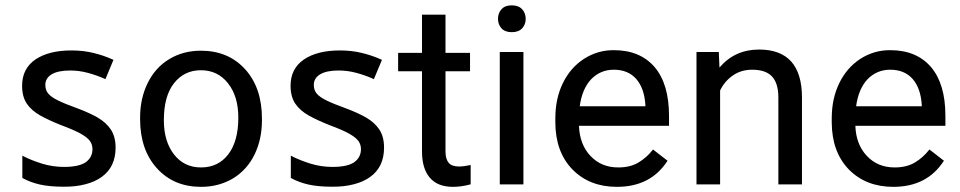

<svg xmlns="http://www.w3.org/2000/svg" viewBox="-20 -705 3671 734"><path d="M354.5 -254.9Q386.7 -235.8 404.3 -209Q421.9 -181.6 421.9 -140.6Q421.9 -66.9 369.1 -28.8Q342.8 -9.8 306.2 -0.5Q269 9.3 222.7 8.8Q170.4 8.8 132.8 0.5Q95.2 -8.3 67.9 -23.4L66.4 -24.4L65.4 -24.9V-25.9V-27.3V-102.5V-106.4V-109.9L68.8 -108.4L72.3 -106.4Q101.1 -91.8 141.6 -79.1Q182.1 -66.9 224.6 -66.9Q282.7 -66.9 308.6 -85.4Q333.5 -104 333.5 -134.8Q333.5 -151.9 324.2 -165.5Q314.5 -179.2 289.6 -193.4Q263.7 -208 214.8 -226.1Q168 -244.6 134.3 -263.2Q100.6 -282.2 82.5 -308.6Q64.5 -335.4 64.5 -377.4Q64.5 -442.4 115.2 -477.5Q166.5 -512.2 252.9 -512.2Q298.8 -512.2 337.9 -502.4Q376 -493.2 409.7 -478L411.6 -477.1L413.6 -476.1L413.1 -474.1L412.1 -472.2L384.8 -406.7L383.8 -404.3L383.3 -402.3L380.9 -403.3L378.9 -404.3Q349.1 -417.5 316.4 -426.3Q282.7 -435.5 248 -435.5Q201.2 -435.5 176.8 -420.4Q153.3 -405.8 153.3 -380.4Q153.3 -360.8 164.1 -347.7Q175.3 -334 201.2 -321.3Q228 -308.1 275.4 -291Q322.8 -273.4 354.5 -254.9Z M606.4 -245.6Q606.4 -164.1 645.5 -114.3Q684.1 -64.9 748.5 -64.9Q814 -64.9 852.5 -114.7Q891.1 -165 891.1 -255.4Q891.1 -336.9 851.6 -386.7Q812.5 -436.5 748 -436.5Q684.6 -436.5 645.5 -387.2Q606.4 -337.9 606.4 -245.6ZM515.6 -249.5V-255.4Q515.6 -329.1 544.9 -388.2Q574.2 -447.3 627 -479Q680.2 -511.2 748 -511.2Q853 -511.2 917.5 -439.9Q981.4 -369.1 981.4 -251.5V-245.6Q981.4 -172.4 953.1 -114.3Q924.8 -56.2 871.6 -23.4Q844.7 -7.3 814 1Q783.2 9.3 748.5 9.3Q644 9.3 579.6 -62Q515.6 -132.8 515.6 -249.5Z M1380.9 -254.9Q1413.1 -235.8 1430.7 -209Q1448.2 -181.6 1448.2 -140.6Q1448.2 -66.9 1395.5 -28.8Q1369.1 -9.8 1332.5 -0.5Q1295.4 9.3 1249 8.8Q1196.8 8.8 1159.2 0.5Q1121.6 -8.3 1094.2 -23.4L1092.8 -24.4L1091.8 -24.9V-25.9V-27.3V-102.5V-106.4V-109.9L1095.2 -108.4L1098.6 -106.4Q1127.4 -91.8 1168 -79.1Q1208.5 -66.9 1251 -66.9Q1309.1 -66.9 1335 -85.4Q1359.9 -104 1359.9 -134.8Q1359.9 -151.9 1350.6 -165.5Q1340.8 -179.2 1315.9 -193.4Q1290 -208 1241.2 -226.1Q1194.3 -244.6 1160.6 -263.2Q1127 -282.2 1108.9 -308.6Q1090.8 -335.4 1090.8 -377.4Q1090.8 -442.4 1141.6 -477.5Q1192.9 -512.2 1279.3 -512.2Q1325.2 -512.2 1364.3 -502.4Q1402.3 -493.2 1436 -478L1438 -477.1L1439.9 -476.1L1439.5 -474.1L1438.5 -472.2L1411.1 -406.7L1410.2 -404.3L1409.7 -402.3L1407.2 -403.3L1405.3 -404.3Q1375.5 -417.5 1342.8 -426.3Q1309.1 -435.5 1274.4 -435.5Q1227.5 -435.5 1203.1 -420.4Q1179.7 -405.8 1179.7 -380.4Q1179.7 -360.8 1190.4 -347.7Q1201.7 -334 1227.5 -321.3Q1254.4 -308.1 1301.8 -291Q1349.1 -273.4 1380.9 -254.9Z M1683.1 -648.9V-646.5V-502.9H1774.9H1776.9V-500.5V-435.1V-432.6H1774.9H1683.1V-126Q1683.1 -97.2 1695.3 -82.5Q1707 -68.4 1736.3 -68.4Q1736.3 -68.4 1736.8 -68.4Q1751 -68.4 1776.9 -73.7L1779.3 -74.7V-71.8V-2V-0.5L1777.8 0Q1743.7 9.3 1711.4 9.3Q1652.8 9.3 1623 -25.9Q1593.3 -61 1593.3 -125.5V-432.6H1503.9H1502V-434.6V-500.5V-502.9H1503.9H1593.3V-646.5V-648.9H1595.2H1681.2Z M1897 -669.4Q1910.2 -684.6 1936.3 -684.6Q1962.4 -684.6 1976.1 -669.7Q1989.7 -654.8 1989.7 -633.1Q1989.7 -611.3 1976.1 -596.7Q1962.4 -582 1936.5 -582Q1910.6 -582 1897.2 -596.7Q1883.8 -611.3 1883.8 -633.1Q1883.8 -654.8 1897 -669.4ZM1981 0H1978.5H1893.1H1890.6V-2V-503.9V-506.3H1893.1H1978.5H1981V-503.9V-2Z M2447.3 -298.8V-303.2Q2443.4 -367.7 2412.1 -403.3Q2380.9 -438.5 2326.7 -438.5Q2274.9 -438.5 2239.3 -401.4Q2205.1 -364.3 2196.3 -298.8ZM2530.8 -88.9Q2466.8 9.3 2338.4 9.3Q2233.4 9.3 2168 -57.6Q2103.5 -124.5 2103 -236.8V-252.9Q2103 -328.1 2131.8 -387.2Q2160.6 -446.3 2212.4 -480Q2265.1 -513.7 2326.7 -513.2Q2427.2 -513.2 2482.9 -448.2Q2537.6 -383.3 2537.6 -262.2V-226.6V-224.1H2535.6H2193.4Q2195.8 -153.3 2236.8 -109.4Q2278.3 -64.9 2343.3 -64.9Q2389.2 -64.9 2420.4 -83.5Q2451.7 -102.1 2475.1 -131.8L2476.6 -133.8L2478 -132.3L2530.3 -91.8L2532.2 -90.3Z M2728 -506.3V-504.4L2730.5 -446.8Q2789.1 -515.6 2881.8 -515.6Q3044.9 -515.6 3045.9 -334V-2V0H3043.9H2958H2955.6V-2V-334.5Q2955.1 -387.7 2930.9 -413.1Q2906.7 -438.5 2855.5 -438.5Q2813.5 -438.5 2781.7 -416.5Q2750.5 -395 2732.9 -359.4V-2V0H2730.5H2644.5H2642.6V-2V-503.9V-506.3H2644.5H2726.1Z M3503.9 -298.8V-303.2Q3500 -367.7 3468.8 -403.3Q3437.5 -438.5 3383.3 -438.5Q3331.5 -438.5 3295.9 -401.4Q3261.7 -364.3 3252.9 -298.8ZM3587.4 -88.9Q3523.4 9.3 3395 9.3Q3290 9.3 3224.6 -57.6Q3160.2 -124.5 3159.7 -236.8V-252.9Q3159.7 -328.1 3188.5 -387.2Q3217.3 -446.3 3269 -480Q3321.8 -513.7 3383.3 -513.2Q3483.9 -513.2 3539.6 -448.2Q3594.2 -383.3 3594.2 -262.2V-226.6V-224.1H3592.3H3250Q3252.4 -153.3 3293.5 -109.4Q3335 -64.9 3399.9 -64.9Q3445.8 -64.9 3477.1 -83.5Q3508.3 -102.1 3531.7 -131.8L3533.2 -133.8L3534.7 -132.3L3586.9 -91.8L3588.9 -90.3Z"/></svg>

Font: MAUL
Style: Regular
Weight: 400
Designer: MAUL
Version: Version 1.0; 2020; ttfautohint (v1.8.3)